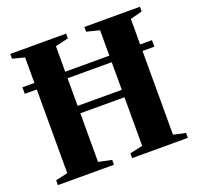

<svg xmlns="http://www.w3.org/2000/svg" viewBox="-129 -882 1053 1022"><g transform="rotate(-20 398.0 -371.5)"><path d="M98.5 -43V-698.5L30.5 -716V-743H347V-716L273 -698.5V-360.5H523V-698L450.5 -716V-743H765V-716L697.5 -698.5V-43L766 -27.5V0H450.5V-27.5L523 -43V-318.5H273V-43L347.5 -27.5V0H30V-27.5ZM764.5 -554V-517H30.5V-554Z"/></g></svg>

Font: Merriweather 120pt ExtraBold
Style: Regular
Weight: 800
Version: Version 2.100